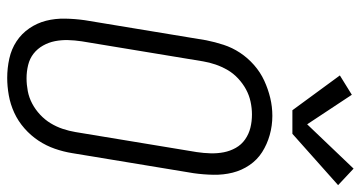

<svg xmlns="http://www.w3.org/2000/svg" viewBox="-260 -758 1025 546"><g transform="rotate(90 253.0 -484.5)"><path d="M201 8Q173 8 146 2Q119 -4 97 -18.5Q75 -33 60 -55Q45 -77 38.5 -102.5Q32 -128 32.5 -156.5Q33 -185 37 -213L94 -558Q99 -583 107 -607.5Q115 -632 129.5 -654Q144 -676 164.5 -694Q185 -712 209 -723Q233 -734 258 -740Q283 -746 309 -746Q337 -746 363.5 -738.5Q390 -731 412 -717Q434 -703 449 -681Q464 -659 470.5 -633Q477 -607 476.5 -578.5Q476 -550 472 -522L415 -177Q411 -152 402.5 -127.5Q394 -103 379.5 -81Q365 -59 344.5 -41Q324 -23 300 -12Q276 -1 250.5 3.5Q225 8 201 8ZM202 -47Q220 -47 238.5 -50.5Q257 -54 274 -63Q291 -72 305.5 -85.5Q320 -99 330 -115.5Q340 -132 346 -150Q352 -168 355 -186L412 -531Q415 -551 415.5 -570.5Q416 -590 412.5 -608Q409 -626 400 -642Q391 -658 376 -668.5Q361 -679 343 -683.5Q325 -688 305 -688Q287 -688 268.5 -684Q250 -680 233.5 -671Q217 -662 202.5 -648.5Q188 -635 178.5 -618.5Q169 -602 163 -584.5Q157 -567 154 -549L97 -204Q94 -184 93.5 -165Q93 -146 96.5 -128Q100 -110 109 -94Q118 -78 132 -67Q146 -56 164.5 -51.5Q183 -47 202 -47ZM293 -803 194 -938 249 -972 333 -845 459 -977 506 -933 360 -803Z"/></g></svg>

Font: Iosevka Curly Light Oblique
Style: Regular
Weight: 300
Italic angle: -9°
Monospace: yes
Designer: Belleve Invis
Foundry: Belleve Invis
Version: Version 11.1.0; ttfautohint (v1.8.3)